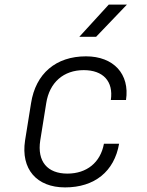

<svg xmlns="http://www.w3.org/2000/svg" viewBox="-20 -805 640 835"><path d="M325 -645H398L532 -785H453ZM263 10C391 10 477 -59 498 -180H432C417 -98 357 -50 273 -50C186 -50 141 -103 155 -194L181 -356C195 -447 257 -500 344 -500C428 -500 474 -452 462 -370H528C545 -483 474 -560 354 -560C223 -560 135 -485 115 -356L89 -194C70 -70 139 10 263 10Z"/></svg>

Font: JetBrains Mono ExtraLight
Style: Italic
Weight: 240
Italic angle: -9°
Monospace: yes
Designer: Philipp Nurullin, Konstantin Bulenkov
Foundry: JetBrains
Version: Version 2.305